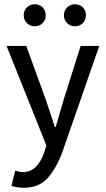

<svg xmlns="http://www.w3.org/2000/svg" viewBox="-20 -688 501 907"><path d="M92 199Q75 199 60.5 196.5Q46 194 34 190L52 118Q59 120 68.5 122.5Q78 125 87 125Q126 125 151 98.5Q176 72 189 31L199 -1L11 -471H104L195 -221Q206 -190 217 -155.5Q228 -121 239 -88H243Q253 -120 262.5 -154.5Q272 -189 282 -221L361 -471H449L274 32Q247 105 206 152Q165 199 92 199ZM144 -564Q122 -564 107 -579Q92 -594 92 -616Q92 -638 107 -653Q122 -668 144 -668Q167 -668 181.5 -653Q196 -638 196 -616Q196 -594 181.5 -579Q167 -564 144 -564ZM334 -564Q312 -564 297 -579Q282 -594 282 -616Q282 -638 297 -653Q312 -668 334 -668Q357 -668 371.5 -653Q386 -638 386 -616Q386 -594 371.5 -579Q357 -564 334 -564Z"/></svg>

Font: Narnoor
Style: Regular
Weight: 400
Designer: S. Sridhar Murthy
Foundry: SIL International
Version: Version 3.000